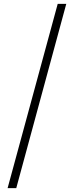

<svg xmlns="http://www.w3.org/2000/svg" viewBox="-20 -801 384 998"><path d="M324.5 -781 64.5 177H19.5L280 -781Z"/></svg>

Font: Merriweather 144pt Medium
Style: Regular
Weight: 500
Version: Version 2.100